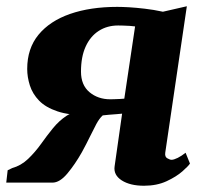

<svg xmlns="http://www.w3.org/2000/svg" viewBox="-41 -584 660 614"><path d="M552.5 -95.5 566.5 -61Q562 -53.5 542.5 -36.2Q523 -19 491.8 -4.5Q460.5 10 419.5 10Q375 10 348.2 -7.2Q321.5 -24.5 325.5 -52L349.5 -220.5Q342 -219.5 330.2 -218.8Q318.5 -218 307 -217Q295.5 -216 287.5 -215Q276.5 -205 267 -187.2Q257.5 -169.5 246.5 -146.8Q235.5 -124 221 -97.5Q199 -58.5 174.5 -29.2Q150 0 127 0H-21L-16.5 -39.5L-2 -46.5Q26.5 -54.5 48.8 -75.8Q71 -97 89.8 -123.2Q108.5 -149.5 128.2 -173.8Q148 -198 171.5 -213.5Q195 -229 227 -227.5L239.5 -216Q181 -215 143 -227.8Q105 -240.5 84 -262.2Q63 -284 54.5 -310.8Q46 -337.5 46 -363.5Q46 -429 82.2 -473Q118.5 -517 183.2 -539.5Q248 -562 334 -562Q349 -562 371.2 -560.8Q393.5 -559.5 421.8 -556.2Q450 -553 480 -546.5L556.5 -564L487.5 -96Q485.5 -82.5 494 -77.8Q502.5 -73 507.5 -73Q515 -73 527.5 -79.2Q540 -85.5 552.5 -95.5ZM356.5 -268.5 391 -499.5Q385.5 -500.5 374.5 -501.2Q363.5 -502 352.8 -502.2Q342 -502.5 337 -502.5Q301.5 -502.5 274.8 -485.2Q248 -468 233 -435.2Q218 -402.5 218 -355Q218 -312 245.2 -289.2Q272.5 -266.5 311.5 -266.5Q316 -266.5 324.8 -266.8Q333.5 -267 342.8 -267.5Q352 -268 356.5 -268.5Z"/></svg>

Font: Merriweather 20pt Black
Style: Italic
Weight: 900
Italic angle: -7.8°
Version: Version 2.101